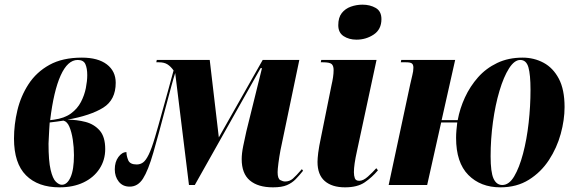

<svg xmlns="http://www.w3.org/2000/svg" viewBox="-20 -793 2455 823"><path d="M235 10Q143 10 91.5 -41.5Q40 -93 40 -199Q40 -259 54.5 -320Q69 -381 102.5 -432.5Q136 -484 192 -515Q248 -546 331 -546Q400 -546 438 -517Q476 -488 476 -438Q476 -365 422.5 -331.5Q369 -298 269 -280Q309 -280 346 -270.5Q383 -261 407 -234Q431 -207 431 -154Q431 -107 406.5 -69.5Q382 -32 338 -11Q294 10 235 10ZM211 -280Q256 -286 284 -306.5Q312 -327 327 -356Q342 -385 348 -415.5Q354 -446 354 -471Q354 -500 346 -518Q338 -536 313 -536Q270 -536 240 -469.5Q210 -403 195 -278ZM245 -1Q268 -1 282.5 -33.5Q297 -66 297 -128Q297 -162 292 -194.5Q287 -227 277.5 -249.5Q268 -272 252 -276Q240 -274 225 -272Q210 -270 193 -268Q192 -258 191 -237.5Q190 -217 189 -198.5Q188 -180 188 -177Q188 -103 197 -65Q206 -27 219.5 -14Q233 -1 245 -1Z M1150 10Q1086 10 1051 -19.5Q1016 -49 1016 -111Q1016 -135 1022.5 -167Q1029 -199 1036 -230L1103 -501H1097L815 0H790L731 -480Q724 -459 715 -425.5Q706 -392 692 -340Q659 -214 637 -138Q615 -62 593 -27.5Q571 7 536 7Q506 7 489 -14.5Q472 -36 472 -67Q472 -99 487.5 -120Q503 -141 522 -141Q522 -125 529.5 -106.5Q537 -88 566 -88Q581 -88 593 -96.5Q605 -105 617.5 -130.5Q630 -156 645 -207Q650 -223 659 -255.5Q668 -288 679 -327.5Q690 -367 700 -403Q710 -439 716.5 -463.5Q723 -488 724 -491Q712 -508 698 -517Q684 -526 661 -526H650L652 -536H879L918 -204L1106 -536H1263L1182 -148Q1177 -121 1173.5 -94Q1170 -67 1170 -55Q1170 -27 1181.5 -21Q1193 -15 1202 -15Q1221 -15 1235 -27Q1249 -39 1274 -68L1279 -61Q1263 -41 1247.5 -25Q1232 -9 1210 0.5Q1188 10 1150 10Z M1508 -623Q1476 -623 1453 -638Q1430 -653 1430 -685Q1430 -718 1445 -737Q1460 -756 1484 -764.5Q1508 -773 1534 -773Q1566 -773 1590.5 -759Q1615 -745 1615 -711Q1615 -667 1582 -645Q1549 -623 1508 -623ZM1459 10Q1403 10 1372 -17Q1341 -44 1341 -99Q1341 -113 1344 -138Q1347 -163 1357 -210L1401 -428Q1405 -445 1407.5 -461.5Q1410 -478 1410 -493Q1410 -511 1401.5 -518.5Q1393 -526 1364 -526H1355L1357 -536H1594L1510 -145Q1497 -87 1497 -55Q1497 -40 1501 -29Q1505 -18 1520 -18Q1537 -18 1557 -36Q1577 -54 1593 -72L1600 -63Q1575 -33 1543.5 -11.5Q1512 10 1459 10Z M2125 10Q2040 10 1987.5 -43Q1935 -96 1935 -202Q1935 -218 1936.5 -235Q1938 -252 1940 -268H1871L1811 0H1646L1738 -430Q1743 -454 1747.5 -471Q1752 -488 1752 -503Q1752 -516 1745.5 -521Q1739 -526 1720 -526H1698L1700 -536H1931L1873 -278H1942Q1951 -328 1973 -375.5Q1995 -423 2029 -461.5Q2063 -500 2111 -523Q2159 -546 2220 -546Q2269 -546 2310 -524Q2351 -502 2375.5 -455.5Q2400 -409 2400 -334Q2400 -279 2383.5 -219Q2367 -159 2333 -107Q2299 -55 2247 -22.5Q2195 10 2125 10ZM2133 0Q2162 0 2184 -37Q2206 -74 2222 -134.5Q2238 -195 2246 -266.5Q2254 -338 2254 -408Q2254 -473 2245 -504.5Q2236 -536 2210 -536Q2185 -536 2162 -500Q2139 -464 2121 -403.5Q2103 -343 2093 -270Q2083 -197 2083 -123Q2083 -55 2095.5 -27.5Q2108 0 2133 0Z"/></svg>

Font: Noto Serif Display ExtraCondensed Black
Style: Italic
Weight: 900
Width: 2
Italic angle: -12°
Designer: Monotype Design Team
Foundry: Monotype Imaging Inc.
Version: Version 2.009